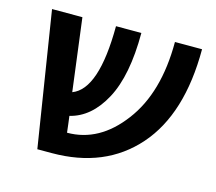

<svg xmlns="http://www.w3.org/2000/svg" viewBox="-81 -622 811 722"><g transform="rotate(15 324.5 -260.5)"><path d="M621.1 -522.5Q621.1 -269.5 502 -134.3Q382.8 1 175.8 1H120.1L37.1 -522.5H155.3L191.4 -240.2Q285.2 -275.4 286.1 -522.5H384.8Q384.8 -356.4 335 -263.7Q285.2 -170.9 204.1 -151.4Q205.1 -144.5 208 -120.6Q210.9 -96.7 211.9 -87.9Q336.9 -87.9 425.8 -206.1Q515.6 -324.2 515.6 -522.5Z"/></g></svg>

Font: Gen Shin Gothic Medium
Style: Regular
Weight: 500
Designer: [Source Han Sans]
Ryoko NISHIZUKA  (kana & ideographs); Paul D. Hunt (Latin, Greek & Cyrillic); Wenlong ZHANG  (bopomofo
Version: Version 1.002.20150607